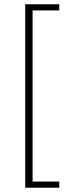

<svg xmlns="http://www.w3.org/2000/svg" viewBox="-20 -728 319 900"><path d="M98.1 151.9V-708H257.8V-679.2H132.8V123H257.8V151.9Z"/></svg>

Font: Source Sans Pro Light
Style: Regular
Weight: 300
Designer: Paul D. Hunt
Foundry: Adobe Systems Incorporated
Version: Version 2.020;PS 2.0;hotconv 1.0.86;makeotf.lib2.5.63406